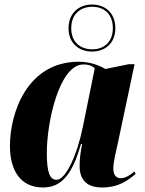

<svg xmlns="http://www.w3.org/2000/svg" viewBox="-20 -819 639 849"><path d="M387 -591C444 -591 490 -627 490 -694C490 -763 444 -799 387 -799C329 -799 283 -761 283 -694C283 -628 329 -591 387 -591ZM388 -601C338 -601 295 -630 295 -694C295 -756 335 -789 388 -789C439 -789 479 -758 479 -695C479 -631 438 -601 388 -601ZM170 10C254 10 300 -50 338 -182H343C337 -148 332 -122 332 -85C332 -20 368 10 431 10C508 10 548 -24 580 -50L574 -61C558 -46 535 -31 514 -31C494 -31 481 -45 481 -74C481 -103 495 -158 500 -181L575 -535H549L446 -514C419 -530 378 -546 328 -546C101 -546 24 -321 24 -174C24 -63 72 10 170 10ZM230 -24C201 -24 187 -55 187 -142C187 -282 243 -534 349 -534C367 -534 384 -531 399 -517L347 -261C321 -133 271 -24 230 -24Z"/></svg>

Font: Noto Serif Display Condensed Black
Style: Italic
Weight: 900
Width: 3
Italic angle: -12°
Designer: Monotype Design Team
Foundry: Monotype Imaging Inc.
Version: Version 2.009